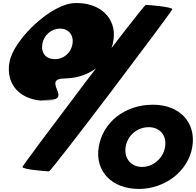

<svg xmlns="http://www.w3.org/2000/svg" viewBox="-20 -1063 1282 1256"><path d="M802 -102C814 -177 877 -231 953 -231C1026 -231 1072 -177 1060 -102C1048 -27 981 29 910 29C837 29 790 -27 802 -102ZM626 -102C599 59 714 173 888 173C1057 173 1211 59 1238 -102C1264 -261 1157 -378 980 -378C794 -378 652 -261 626 -102ZM257 -775C267 -835 318 -876 373 -876C427 -876 464 -835 454 -775C444 -715 395 -676 340 -676C281 -676 247 -715 257 -775ZM1107 -1002C1110 -1018 951 -1031 934 -1031C917 -1031 130 13 127 29C124 45 283 58 300 58C317 58 1104 -986 1107 -1002ZM42 -656C16 -510 111 -403 285 -403C450 -403 128 -406 300 -410C460 -410 241 -550 410 -550C573 -554 704 -662 723 -804C742 -949 630 -1047 474 -1043C316 -1043 66 -801 42 -656Z"/></svg>

Font: PlasticEraser
Style: It
Weight: 400
Foundry: Cannot Into Space Fonts
Version: Version 0.43